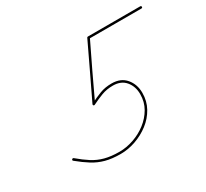

<svg xmlns="http://www.w3.org/2000/svg" viewBox="-118 -726 982 915"><g transform="rotate(-30 373.0 -268.5)"><path d="M746 -544Q746 -538 740 -538Q668 -538 596 -538Q524 -538 452 -538Q451 -538 455 -540Q458 -542 458 -541Q423 -470 389 -398Q355 -326 321 -254Q319 -251 314 -256Q309 -261 313 -262Q344 -278 373 -289Q402 -300 438 -300Q488 -300 515.5 -267.5Q543 -235 543 -188Q543 -143 522.5 -106Q502 -69 467.5 -42.5Q433 -16 391.5 -1.5Q350 13 309 13Q261 13 226 3.5Q191 -6 160.5 -25Q130 -44 96 -72Q91 -76 95 -81Q99 -85 104 -82Q137 -54 166 -35.5Q195 -17 229 -8Q263 1 309 1Q347 1 386.5 -12.5Q426 -26 458.5 -51Q491 -76 511 -110.5Q531 -145 531 -188Q531 -230 507 -259Q483 -288 438 -288Q404 -288 376 -277.5Q348 -267 318 -252Q314 -250 311 -253Q308 -256 310 -260Q344 -331 378.5 -403Q413 -475 447 -547Q447 -547 449 -549Q451 -550 452 -550Q524 -550 596 -550Q668 -550 740 -550Q746 -550 746 -544Z"/></g></svg>

Font: FRB American Cursive Guidelines Thin
Style: Italic
Weight: 100
Italic angle: -25°
Version: Version 2.0;Modular Font Editor K font №1